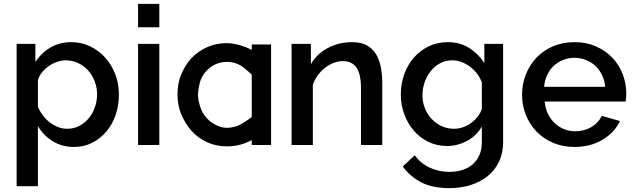

<svg xmlns="http://www.w3.org/2000/svg" viewBox="-20 -750 3283 993"><path d="M363 10Q300 10 252 -20Q204 -50 176 -98V213H66V-523H163V-429Q193 -476 240.5 -504Q288 -532 348 -532Q402 -532 447 -510Q492 -488 525 -451Q558 -414 576.5 -365Q595 -316 595 -262Q595 -205 578 -155.5Q561 -106 530 -69.5Q499 -33 456.5 -11.5Q414 10 363 10ZM327 -84Q362 -84 390.5 -99Q419 -114 439.5 -139Q460 -164 471 -196Q482 -228 482 -262Q482 -298 469.5 -330Q457 -362 435.5 -386Q414 -410 384 -424Q354 -438 319 -438Q298 -438 275 -430Q252 -422 232 -408Q212 -394 197 -375.5Q182 -357 176 -335V-198Q186 -174 202 -153Q218 -132 237.5 -117Q257 -102 280 -93Q303 -84 327 -84Z M694 0V-523H804V0ZM694 -609V-730H804V-609Z M1155 7Q1098 7 1052 -14Q1004 -36 971 -73Q937 -111 918 -159H917Q898 -207 898 -262Q898 -320 917 -365Q939 -416 970 -449Q1004 -485 1051 -506Q1098 -527 1152 -527Q1195 -527 1254 -505Q1262 -502 1269 -498L1282 -492V-520H1382V0H1282V-25L1269 -19Q1247 -8 1224 -2Q1190 7 1155 7ZM1008 -222 1009 -221Q1013 -202 1021 -183Q1033 -155 1055 -133Q1074 -114 1102 -101Q1128 -89 1153 -89Q1155 -89 1157 -89Q1174 -89 1194 -95H1195Q1212 -99 1230 -110Q1259 -127 1279 -142L1282 -145V-363L1280 -366Q1262 -383 1242 -399Q1226 -412 1209 -419Q1183 -430 1153 -430Q1124 -430 1098 -419Q1072 -408 1052 -388Q1031 -367 1019 -339Q1010 -317 1005 -276Q1004 -267 1004 -259Q1005 -238 1007 -228V-227L1009 -225V-222Z M1957 0H1847V-293Q1847 -367 1823.5 -400.5Q1800 -434 1754 -434Q1730 -434 1706 -425Q1682 -416 1661 -399.5Q1640 -383 1623.5 -360.5Q1607 -338 1598 -311V0H1488V-523H1588V-418Q1618 -471 1675 -501.5Q1732 -532 1801 -532Q1848 -532 1878 -515Q1908 -498 1925.5 -468.5Q1943 -439 1950 -400.5Q1957 -362 1957 -319Z M2292 5Q2239 5 2195 -16.5Q2151 -38 2119.5 -75Q2088 -112 2070.5 -160Q2053 -208 2053 -261Q2053 -317 2071 -366.5Q2089 -416 2121 -452.5Q2153 -489 2197.5 -510.5Q2242 -532 2296 -532Q2359 -532 2406.5 -502Q2454 -472 2485 -424V-523H2582V-15Q2582 42 2561 86Q2540 130 2502.5 160.5Q2465 191 2414 207Q2363 223 2304 223Q2217 223 2159.5 193.5Q2102 164 2063 111L2125 53Q2155 95 2202.5 117Q2250 139 2304 139Q2338 139 2368.5 130Q2399 121 2422 102Q2445 83 2458.5 54Q2472 25 2472 -15V-95Q2444 -47 2395 -21Q2346 5 2292 5ZM2328 -84Q2353 -84 2376 -92.5Q2399 -101 2418.5 -115.5Q2438 -130 2452 -148.5Q2466 -167 2472 -188V-325Q2462 -350 2446 -370.5Q2430 -391 2409.5 -406Q2389 -421 2366 -429.5Q2343 -438 2320 -438Q2284 -438 2255.5 -422.5Q2227 -407 2207 -381.5Q2187 -356 2176 -324Q2165 -292 2165 -258Q2165 -222 2177.5 -190.5Q2190 -159 2212 -135.5Q2234 -112 2263.5 -98Q2293 -84 2328 -84Z M2951 10Q2890 10 2840 -11.5Q2790 -33 2754.5 -70Q2719 -107 2699.5 -156Q2680 -205 2680 -260Q2680 -315 2699.5 -364.5Q2719 -414 2754.5 -451.5Q2790 -489 2840 -510.5Q2890 -532 2952 -532Q3013 -532 3062.5 -510Q3112 -488 3147 -451.5Q3182 -415 3200.5 -366.5Q3219 -318 3219 -265Q3219 -253 3218 -242.5Q3217 -232 3216 -225H2797Q2800 -190 2813.5 -162Q2827 -134 2848.5 -113.5Q2870 -93 2897.5 -82Q2925 -71 2955 -71Q2977 -71 2998.5 -76.5Q3020 -82 3038 -92.5Q3056 -103 3070 -118Q3084 -133 3092 -151L3186 -124Q3159 -65 3096.5 -27.5Q3034 10 2951 10ZM3110 -301Q3107 -334 3093.5 -362Q3080 -390 3059 -409.5Q3038 -429 3010 -440Q2982 -451 2951 -451Q2920 -451 2892.5 -440Q2865 -429 2844 -409.5Q2823 -390 2810 -362Q2797 -334 2794 -301Z"/></svg>

Font: Oxford Sans SemiBold
Style: Regular
Weight: 600
Designer: Matt McInerney, Pablo Impallari, Rodrigo Fuenzalida
Foundry: Matt McInerney, Pablo Impallari, Rodrigo Fuenzalida
Version: Version 3.000g; ttfautohint (v1.5) -l 8 -r 28 -G 28 -x 14 -D